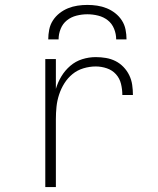

<svg xmlns="http://www.w3.org/2000/svg" viewBox="-20 -760 640 780"><path d="M164 0V-520H207V-399Q215 -426 229.5 -450Q244 -474 265.5 -492.5Q287 -511 314 -519.5Q341 -528 369 -528Q390 -528 410.5 -524.5Q431 -521 449 -512Q467 -503 481.5 -488Q496 -473 505 -454.5Q514 -436 517 -415.5Q520 -395 520 -374H477Q477 -397 471.5 -419.5Q466 -442 451 -458.5Q436 -475 414 -482.5Q392 -490 369 -490Q344 -490 319 -482.5Q294 -475 274.5 -459Q255 -443 241.5 -421.5Q228 -400 220 -375.5Q212 -351 209.5 -326Q207 -301 207 -276V0ZM176 -600Q176 -620 180 -640Q184 -660 195 -677Q206 -694 222 -706.5Q238 -719 256.5 -726.5Q275 -734 295 -737Q315 -740 335 -740Q355 -740 375 -737Q395 -734 413.5 -726.5Q432 -719 448 -706.5Q464 -694 475 -677Q486 -660 490 -640Q494 -620 494 -600H452Q452 -622 443.5 -643Q435 -664 418 -677.5Q401 -691 379 -696.5Q357 -702 335 -702Q313 -702 291 -696.5Q269 -691 252 -677.5Q235 -664 226.5 -643Q218 -622 218 -600Z"/></svg>

Font: Iosevka SS04 XLt Ex
Style: Regular
Weight: 200
Width: 7
Monospace: yes
Designer: Belleve Invis
Foundry: Belleve Invis
Version: Version 19.0.0; ttfautohint (v1.8.4)